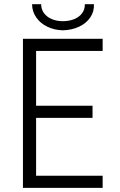

<svg xmlns="http://www.w3.org/2000/svg" viewBox="-20 -907 578 927"><path d="M90.8 -719.7H475.6V-661.1H154.3V-396.5H426.8V-337.9H154.3V-58.6H475.6V0H90.8ZM134.8 -886.7H178.7Q178.7 -861.8 192.6 -843.3Q206.5 -824.7 230.2 -814.7Q253.9 -804.7 283.2 -804.7Q314 -804.7 338.4 -814.7Q362.8 -824.7 376.5 -843.3Q390.1 -861.8 389.6 -886.7H433.6Q435.1 -850.6 415.5 -822.3Q396 -793.9 361.1 -777.8Q326.2 -761.7 283.2 -760.7Q242.7 -761.7 209 -777.8Q175.3 -793.9 155.3 -822.3Q135.3 -850.6 134.8 -886.7Z"/></svg>

Font: Reddit Sans Chocolate Light
Style: Regular
Weight: 300
Designer: Stephen Hutchings
Foundry: Reddit
Version: Version 1.013